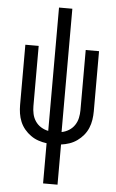

<svg xmlns="http://www.w3.org/2000/svg" viewBox="-62 -777 624 1033"><g transform="rotate(5 250.0 -260.0)"><path d="M211 215V-2Q188 -5 166 -12.5Q144 -20 125 -33.5Q106 -47 91 -65Q76 -83 67 -104.5Q58 -126 54.5 -149Q51 -172 51 -195V-520H123V-195Q123 -174 127.5 -153Q132 -132 144 -114Q156 -96 174.5 -84.5Q193 -73 214 -69V-735H286V-69Q307 -73 325.5 -84.5Q344 -96 356 -114Q368 -132 372.5 -153Q377 -174 377 -195V-520H449V-195Q449 -172 445.5 -149Q442 -126 433 -104.5Q424 -83 409 -65Q394 -47 375 -33.5Q356 -20 334 -12.5Q312 -5 289 -2V215Z"/></g></svg>

Font: Iosevka srxl
Style: Regular
Weight: 400
Monospace: yes
Designer: Belleve Invis
Foundry: Belleve Invis
Version: Version 33.0.1; ttfautohint (v1.8.3)